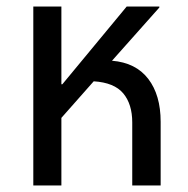

<svg xmlns="http://www.w3.org/2000/svg" viewBox="-20 -568 576 588"><path d="M82 0V-548H168V-310H171L368 -548H468V-545L323 -382Q396 -376 434 -326.5Q472 -277 472 -195V0H385V-193Q385 -249 357.5 -282Q330 -315 267 -319L168 -207V0Z"/></svg>

Font: Noto Sans Thai SemCond
Style: Regular
Weight: 400
Width: 4
Designer: Monotype Design Team
Foundry: Monotype Imaging Inc.
Version: Version 2.002; ttfautohint (v1.8.4.7-5d5b)